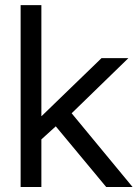

<svg xmlns="http://www.w3.org/2000/svg" viewBox="-20 -748 550 768"><path d="M62.5 0V-727.5H145.5V-283.7H146.5L386.2 -515.6H493.7L266.6 -294.9L510.3 0H404.8L203.1 -242.7L145.5 -190.4V0Z"/></svg>

Font: Inter Display
Style: Regular
Weight: 400
Designer: Rasmus Andersson
Foundry: rsms
Version: Version 4.000;git-37864ae